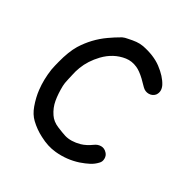

<svg xmlns="http://www.w3.org/2000/svg" viewBox="-198 -868 1047 1047"><g transform="rotate(45 326.0 -344.5)"><path d="M52 -274Q50 -303 50 -331Q49 -408 64 -460Q90 -545 146 -612Q170 -641 200 -671Q212 -681 228 -688Q253 -701 273 -708.5Q293 -716 315 -718Q391 -723 447 -701Q507 -677 539 -642Q564 -613 552 -582Q542 -562 520 -556Q498 -550 477 -562Q456 -575 434 -587Q395 -608 368 -612Q330 -618 297 -604Q230 -575 192 -506Q160 -447 154 -388Q151 -362 153 -329Q153 -336 154 -303Q155 -270 159 -255Q171 -206 188 -169.5Q205 -133 236 -106Q262 -83 301 -78Q338 -73 361 -72Q404 -71 452 -99Q480 -116 505 -147Q519 -165 539.5 -170.5Q560 -176 580 -163Q595 -154 600 -135Q605 -116 596 -101Q584 -78 565 -60.5Q546 -43 518 -24Q458 15 386 27Q335 36 275 22Q228 12 186 -11Q153 -29 128 -65Q99 -107 83 -148Q60 -206 52 -274Z"/></g></svg>

Font: LXGW WenKai & Jojoba
Style: Regular
Weight: 400
Designer: LXGW / Fontworks Inc.
Foundry: LXGW / Fontworks Inc.
Version: Version 1.501;January 22, 2025;FontCreator 15.0.0.2927 64-bi